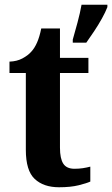

<svg xmlns="http://www.w3.org/2000/svg" viewBox="-20 -780 473 810"><path d="M229 10Q164 10 126.5 -25Q89 -60 89 -148V-472H20V-520Q51 -521 74.5 -533.5Q98 -546 112 -562Q126 -577 136.5 -601Q147 -625 154 -660H233V-536H353V-472H233V-157Q233 -111 247 -89.5Q261 -68 294 -68Q313 -68 329.5 -70.5Q346 -73 361 -77V-14Q346 -7 312 1.5Q278 10 229 10ZM287 -613Q296 -644 307 -685Q318 -726 324 -760H433V-750Q425 -729 410 -702Q395 -675 377 -648Q359 -621 344 -600H287Z"/></svg>

Font: Noto Serif Thai SemiCondensed
Style: Bold
Weight: 700
Width: 4
Designer: Monotype Design Team
Foundry: Monotype Imaging Inc.
Version: Version 2.002; ttfautohint (v1.8.4.7-5d5b)